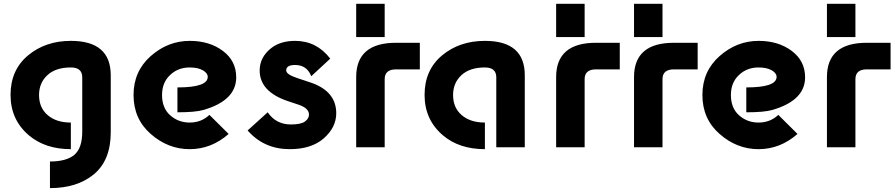

<svg xmlns="http://www.w3.org/2000/svg" viewBox="-20 -757 4603 987"><path d="M344.2 9.8Q212.9 9.8 128.9 -61Q34.2 -141.1 34.2 -269Q34.2 -397 123.8 -471.9Q213.4 -546.9 344.2 -546.9Q549.3 -546.9 549.3 -370.1V-77.1Q549.3 66.4 462.9 138.7Q377 210 236.8 210V73.2Q321.8 73.2 362.3 38.8Q402.8 4.4 402.8 -80.6V-359.4Q402.8 -410.2 344.2 -410.2Q266.1 -410.2 223.6 -370.6Q180.7 -331.1 180.7 -268.1Q180.7 -204.1 224.1 -166Q268.6 -127 344.2 -127Z M1155.3 -68.4Q1066.4 9.8 955.1 9.8Q843.3 9.8 754.4 -68.8Q666.5 -146 666.5 -268.6Q666.5 -390.6 754.9 -468.8Q843.3 -546.9 955.6 -546.9Q1057.1 -546.9 1126 -495.1Q1194.3 -443.8 1194.3 -359.4Q1194.3 -240.7 1026.4 -191.9Q984.4 -179.7 892.1 -179.7V-307.6Q1047.9 -307.6 1047.9 -361.8Q1047.9 -380.9 1022.9 -395.5Q997.6 -410.2 955.1 -410.2Q894.5 -410.2 853.5 -370.6Q813 -332 813 -268.6Q813 -202.6 853.5 -165.5Q896 -127 955.1 -127Q1015.1 -127 1056.6 -166.5Z M1469.7 9.8Q1336.9 9.8 1252.9 -86.4L1356 -179.7Q1398.9 -117.2 1475.1 -117.2Q1528.3 -117.2 1548.3 -132.8Q1568.4 -147.9 1568.4 -168Q1568.4 -201.2 1513.7 -219.2L1460.9 -236.8Q1314.9 -285.6 1314.9 -394.5Q1314.9 -462.4 1373 -508.8Q1420.9 -546.9 1497.1 -546.9Q1607.4 -546.9 1677.7 -455.6L1580.1 -365.2Q1557.6 -422.9 1497.1 -422.9Q1451.2 -422.9 1451.2 -395Q1451.2 -374.5 1507.3 -356L1574.7 -333.5Q1708.5 -289.1 1708.5 -174.8Q1708.5 -102.1 1644 -45.4Q1580.6 9.8 1469.7 9.8Z M1811 0V-360.8Q1811 -537.1 2016.1 -537.1H2138.2V-400.4H2016.1Q1957.5 -400.4 1957.5 -350.1V0ZM1811 -737.3H1957.5V-566.4H1811Z M2677.7 0H2531.2V-359.4Q2531.2 -410.2 2472.7 -410.2Q2394.5 -410.2 2352.1 -370.6Q2309.1 -331.1 2309.1 -268.1Q2309.1 -204.1 2352.5 -166Q2397.5 -127 2472.7 -127V9.8Q2340.8 9.8 2257.3 -61Q2162.6 -141.1 2162.6 -269Q2162.6 -397 2252.2 -471.9Q2341.8 -546.9 2472.7 -546.9Q2677.7 -546.9 2677.7 -370.1Z M2838.9 0V-360.8Q2838.9 -537.1 3043.9 -537.1H3166V-400.4H3043.9Q2985.4 -400.4 2985.4 -350.1V0ZM2838.9 -737.3H2985.4V-566.4H2838.9Z M3239.3 0V-360.8Q3239.3 -537.1 3444.3 -537.1H3566.4V-400.4H3444.3Q3385.7 -400.4 3385.7 -350.1V0ZM3239.3 -737.3H3385.7V-566.4H3239.3Z M4079.6 -68.4Q3990.7 9.8 3879.4 9.8Q3767.6 9.8 3678.7 -68.8Q3590.8 -146 3590.8 -268.6Q3590.8 -390.6 3679.2 -468.8Q3767.6 -546.9 3879.9 -546.9Q3981.4 -546.9 4050.3 -495.1Q4118.7 -443.8 4118.7 -359.4Q4118.7 -240.7 3950.7 -191.9Q3908.7 -179.7 3816.4 -179.7V-307.6Q3972.2 -307.6 3972.2 -361.8Q3972.2 -380.9 3947.3 -395.5Q3921.9 -410.2 3879.4 -410.2Q3818.8 -410.2 3777.8 -370.6Q3737.3 -332 3737.3 -268.6Q3737.3 -202.6 3777.8 -165.5Q3820.3 -127 3879.4 -127Q3939.5 -127 3981 -166.5Z M4231 0V-360.8Q4231 -537.1 4436 -537.1H4558.1V-400.4H4436Q4377.4 -400.4 4377.4 -350.1V0ZM4231 -737.3H4377.4V-566.4H4231Z"/></svg>

Font: New Shape
Style: Bold
Weight: 700
Designer: Wojciech Kalinowski "wmk69" (wmk69@o2.pl)
Foundry: Wojciech Kalinowski "wmk69" (wmk69@o2.pl)
Version: Version 2.1.1; 2021-05-14